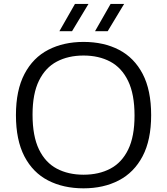

<svg xmlns="http://www.w3.org/2000/svg" viewBox="-20 -966 865 994"><path d="M412.5 9Q308 9 229 -31.8Q150 -72.5 106.2 -156.8Q62.5 -241 62.5 -370Q62.5 -499 106.8 -583.2Q151 -667.5 230 -708.2Q309 -749 412.5 -749Q517.5 -749 596.2 -708Q675 -667 718.8 -583Q762.5 -499 762.5 -370Q762.5 -241 718.2 -157Q674 -73 595 -32Q516 9 412.5 9ZM412.5 -61.5Q492 -61.5 551.2 -92.8Q610.5 -124 643.5 -191.5Q676.5 -259 676.5 -367.5Q676.5 -478.5 643.2 -547Q610 -615.5 550.8 -647Q491.5 -678.5 412.5 -678.5Q333.5 -678.5 274.2 -647.2Q215 -616 181.8 -548.5Q148.5 -481 148.5 -372.5Q148.5 -261.5 181.5 -193Q214.5 -124.5 274 -93Q333.5 -61.5 412.5 -61.5ZM472 -804.5 552.5 -945.5H622.5L537.5 -804.5ZM287.5 -804.5 368 -945.5H438L353 -804.5Z"/></svg>

Font: Encode Sans Expanded
Style: Regular
Weight: 400
Width: 7
Designer: Multiple Designers
Foundry: Impallari Type
Version: Version 3.000; ttfautohint (v1.8.3) -l 8 -r 50 -G 200 -x 14 